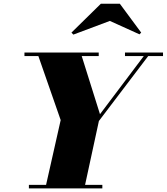

<svg xmlns="http://www.w3.org/2000/svg" viewBox="-20 -1040 920 1060"><path d="M230 0 315 -377 185 -750H425L532 -409.5L787 -748H811.5L526 -372L445.5 0ZM139.5 0V-19.5H545V0ZM115 -730.5V-750H525V-730.5ZM670 -730.5V-750H880V-730.5ZM385 -849 374.5 -860 537 -1019.5H641.5L759.5 -860L750 -850.5L586.5 -924.5Z"/></svg>

Font: Bodoni Moda 11pt Black
Style: Italic
Weight: 900
Italic angle: -13°
Designer: Owen Earl
Foundry: indestructible type
Version: Version 2.004